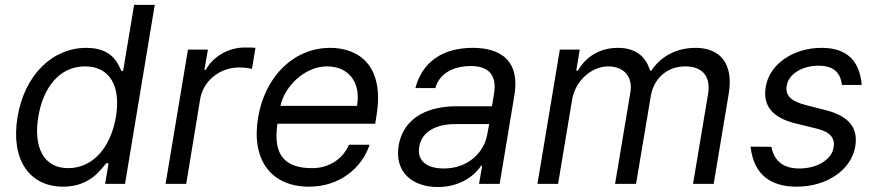

<svg xmlns="http://www.w3.org/2000/svg" viewBox="-20 -747 3564 780"><path d="M236.5 11.4C341.3 11.4 387.8 -54 411.2 -83.8H421.2L407 0H487.9L608.7 -727.3H524.9L480.1 -458.8H473C459.5 -487.2 437.5 -552.6 331 -552.6C193.2 -552.6 79.9 -443.2 51.1 -271.3C22.7 -98 99.8 11.4 236.5 11.4ZM135.7 -272.7C154.5 -387.8 219.1 -477.3 325.3 -477.3C427.9 -477.3 471.2 -394.9 451 -272.7C430.4 -149.1 358 -63.9 257.1 -63.9C152 -63.9 116.1 -156.2 135.7 -272.7Z M652.7 0H736.5L793.3 -345.2C806.1 -419 872.9 -473 952.4 -473C975.1 -473 997.9 -468.8 1003.6 -467.3L1017.8 -552.6C1007.8 -554 986.5 -554 973.7 -554C908.4 -554 844.5 -517 816.1 -463.1H810.4L824.6 -545.5H743.6Z M1235.8 11.4C1357.6 11.4 1449.9 -62.5 1481.5 -159.1H1397.7C1371.8 -99.4 1315 -63.9 1248.6 -63.9C1143.5 -63.9 1087 -110.8 1107.2 -244.3H1504.3L1509.9 -279.8C1542.6 -483.3 1435 -552.6 1321 -552.6C1173.7 -552.6 1055.8 -436.1 1028.4 -268.5C1000.4 -100.9 1078.5 11.4 1235.8 11.4ZM1119.3 -316.8C1135.3 -394.2 1216.6 -477.3 1308.2 -477.3C1399.5 -477.3 1446.4 -409.1 1430.4 -316.8Z M1758.5 12.8C1853.7 12.8 1911.9 -38.4 1934.7 -73.9H1938.9L1926.1 0H2009.9L2069.6 -359.4C2098.4 -532.7 1970.2 -552.6 1900.6 -552.6C1818.2 -552.6 1703.8 -525.6 1667.6 -389.2H1748.6C1763.5 -443.2 1813.9 -478.7 1893.5 -478.7C1970.2 -478.7 1998.2 -436.4 1987.2 -367.9L1978.7 -315.3H1834.5C1733.7 -315.3 1620.7 -279.8 1599.4 -154.8C1582.4 -48.3 1654.8 12.8 1758.5 12.8ZM1683.2 -150.6C1693.2 -214.5 1755 -242.9 1829.5 -242.9H1967.3L1958.8 -197.4C1945.7 -128.2 1882.1 -62.5 1782.7 -62.5C1715.9 -62.5 1673.3 -92.3 1683.2 -150.6Z M2163.4 0H2247.2L2304 -340.9C2316.8 -420.5 2384.9 -477.3 2450.3 -477.3C2514.2 -477.3 2551.1 -436.1 2541.2 -373.6L2478.7 0H2563.9L2623.6 -355.1C2634.9 -426.1 2687.5 -477.3 2764.2 -477.3C2823.9 -477.3 2869.3 -446 2856.5 -365.1L2795.5 0H2879.3L2940.3 -365.1C2961.6 -492.9 2902 -552.6 2805.4 -552.6C2727.3 -552.6 2663.4 -517 2626.4 -460.2H2620.7C2603.7 -518.5 2561.1 -552.6 2490.1 -552.6C2419 -552.6 2360.8 -518.5 2328.1 -460.2H2321L2335.2 -545.5H2254.3Z M3400.6 -402H3480.8C3472.3 -501.4 3419 -552.6 3318.2 -552.6C3203.1 -552.6 3106.5 -487.2 3090.9 -394.9C3078.1 -319.6 3115.1 -269.5 3211.6 -245.7L3298.3 -224.4C3352.3 -211.3 3373.6 -186.1 3366.5 -147.7C3359.4 -100.9 3302.6 -62.5 3226.6 -62.5C3163.4 -62.5 3125 -92.3 3113.6 -150.6L3029.1 -151.3C3041.9 -38.4 3109.4 11.4 3216.6 11.4C3340.9 11.4 3438.9 -58.2 3454.5 -152C3467.3 -228.7 3427.6 -275.9 3333.8 -299.7L3255.7 -319.6C3194.6 -335.2 3169 -358 3176.1 -399.1C3183.2 -446 3238.6 -480.1 3305.4 -480.1C3375 -480.1 3394.9 -443.9 3400.6 -402Z"/></svg>

Font: Magic Ui Pro
Style: Italic
Weight: 400
Italic angle: -9.39999°
Designer: Stefan Endress, Andreas Faust
Version: Version 1.000;FEAKit 1.0